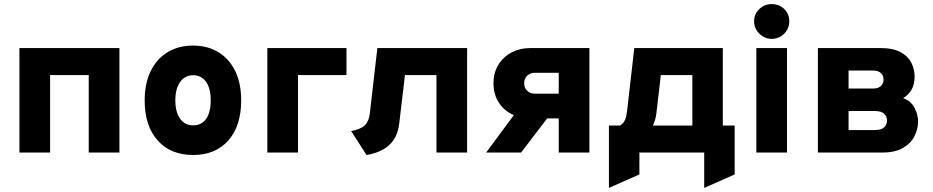

<svg xmlns="http://www.w3.org/2000/svg" viewBox="-20 -746 4565 939"><path d="M75 0V-511H564V0H414V-379H225V0Z M924.5 12Q814.5 12 751 -59.2Q687.5 -130.5 687.5 -255Q687.5 -337 716.5 -397.2Q745.5 -457.5 798.8 -490.2Q852 -523 924.5 -523Q996.5 -523 1049.2 -490.2Q1102 -457.5 1130.8 -397.5Q1159.5 -337.5 1159.5 -255Q1159.5 -130.5 1096.8 -59.2Q1034 12 924.5 12ZM924.5 -133Q966 -133 988.2 -164.8Q1010.5 -196.5 1010.5 -255Q1010.5 -313.5 987.8 -345.8Q965 -378 924.5 -378Q884 -378 860.8 -345Q837.5 -312 837.5 -255Q837.5 -198 860.8 -165.5Q884 -133 924.5 -133Z M1287.5 0V-511H1674.5V-379H1437.5V0Z M1772.5 12 1697.5 -105Q1743.5 -113.5 1763.8 -133Q1784 -152.5 1788.5 -190L1825.5 -511H2264.5V0H2114.5V-379H1960.5L1932.5 -142Q1924.5 -74.5 1884.2 -37.2Q1844 0 1772.5 12Z M2357.5 0 2493 -183Q2447 -202.5 2420.2 -243.2Q2393.5 -284 2393.5 -339Q2393.5 -389.5 2416.8 -428.2Q2440 -467 2481 -489Q2522 -511 2575.5 -511H2862.5V0H2712.5V-167H2656L2528.5 0ZM2595.5 -288H2712.5V-390H2595.5Q2572.5 -390 2558 -375.5Q2543.5 -361 2543.5 -339Q2543.5 -316.5 2558 -302.2Q2572.5 -288 2595.5 -288Z M2958 173V-132H3012Q3029.5 -142 3036.8 -160Q3044 -178 3047 -204L3082 -511H3515V-132H3573V107L3424 173V0H3107V107ZM3173 -132H3366V-379H3212L3190 -191Q3188 -174 3183.5 -159.5Q3179 -145 3173 -132Z M3754 -556Q3719 -556 3693.5 -581.5Q3668 -607 3668 -642Q3668 -676.5 3693 -701.2Q3718 -726 3754 -726Q3791 -726 3815.5 -701.8Q3840 -677.5 3840 -642Q3840 -606 3815 -581Q3790 -556 3754 -556ZM3679 0V-511H3829V0Z M3980 0V-511H4285Q4348 -511 4384.8 -490.8Q4421.5 -470.5 4437.2 -438.8Q4453 -407 4453 -372Q4453 -333 4438.2 -307.5Q4423.5 -282 4397 -266Q4437 -251 4453.5 -217Q4470 -183 4470 -153Q4470 -116 4452.8 -80.8Q4435.5 -45.5 4397 -22.8Q4358.5 0 4294 0ZM4130 -313H4251Q4275 -313 4288 -325.2Q4301 -337.5 4301 -357Q4301 -376.5 4288 -388.8Q4275 -401 4251 -401H4130ZM4130 -110H4259Q4290 -110 4304 -123Q4318 -136 4318 -157Q4318 -176.5 4304 -189.8Q4290 -203 4259 -203H4130Z"/></svg>

Font: Overpass Black
Style: Regular
Weight: 900
Designer: Delve Withrington, Dave Bailey, Thomas Jockin
Foundry: Delve Fonts LLC
Version: Version 4.000; ttfautohint (v1.8.3)